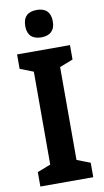

<svg xmlns="http://www.w3.org/2000/svg" viewBox="-101 -975 551 1022"><g transform="rotate(-10 174.5 -464.5)"><path d="M175 -929C127 -929 100 -906 100 -854C100 -804 128 -781 175 -781C220 -781 249 -804 249 -854C249 -905 222 -929 175 -929ZM317 0V-78L245 -106V-608L317 -636V-714H31V-636L103 -608V-106L31 -78V0Z"/></g></svg>

Font: Noto Sans Thai Looped Condensed
Style: Bold
Weight: 700
Width: 3
Designer: Sasikarn Vongin, Ben Mitchell
Foundry: The Fontpad Ltd
Version: Version 1.001